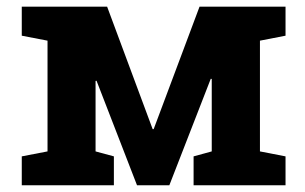

<svg xmlns="http://www.w3.org/2000/svg" viewBox="-20 -548 901 568"><path d="M44.4 0V-85.4L120.6 -100.1V-427.7L44.4 -442.4V-528.3H296.9L431.6 -166H434.6L570.3 -528.3H824.7V-442.4L749 -427.7V-100.1L824.7 -85.4V0H552.7V-85.4L606.4 -100.1V-314.5L603.5 -314.9L481 0H385.3L265.6 -309.1L262.7 -308.6V-100.1L316.9 -85.4V0Z"/></svg>

Font: Roboto Slab
Style: Bold
Weight: 700
Designer: Google
Version: Version 2.000; ttfautohint (v1.8.1.43-b0c9)